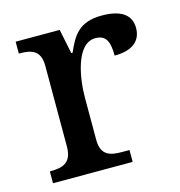

<svg xmlns="http://www.w3.org/2000/svg" viewBox="-87 -625 659 703"><g transform="rotate(-15 242.5 -273.5)"><path d="M29 0H331V-45H302C259 -45 223 -53 223 -112V-273C223 -342 242 -473 316 -473C355 -473 368 -448 368 -393C439 -393 470 -424 470 -471C470 -519 435 -547 360 -547C274 -547 248 -503 222 -443H217L198 -536H31V-491H34C78 -491 113 -482 113 -423V-117C113 -54 77 -45 32 -45H29Z"/></g></svg>

Font: Noto Serif Vithkuqi Medium
Style: Regular
Weight: 500
Version: Version 1.005